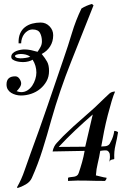

<svg xmlns="http://www.w3.org/2000/svg" viewBox="-20 -819 658 971"><path d="M511 -325Q523 -337 534 -346.5Q545 -356 562 -356Q554 -339 544.5 -307Q535 -275 525 -236.5Q515 -198 506.5 -156Q498 -114 492 -78Q498 -79 505 -79Q512 -79 518 -80.5Q524 -82 529.5 -86Q535 -90 539 -100Q547 -114 551.5 -128.5Q556 -143 558 -157Q563 -157 569 -155Q575 -153 577 -150Q572 -118 564 -85Q556 -52 558 -17Q558 -14 554.5 -13.5Q551 -13 546.5 -12Q542 -11 538 -8Q534 -5 533 2Q534 -7 534.5 -11Q535 -15 535.5 -18Q536 -21 536 -25.5Q536 -30 535 -41Q529 -58 516.5 -58.5Q504 -59 487 -56Q482 -24 474.5 6Q467 36 465 68Q479 71 491.5 74.5Q504 78 519 80Q519 88 511 96Q464 96 418 94.5Q372 93 324 96V80Q331 77 339.5 76.5Q348 76 355.5 74.5Q363 73 369 69Q375 65 378 56Q387 30 395 1.5Q403 -27 408 -56L246 -53Q251 -79 267 -96Q283 -113 300 -131Q351 -181 406 -228Q461 -275 511 -325ZM411 -77 449 -240Q404 -201 361 -160.5Q318 -120 277 -76ZM453 -792Q396 -648 339 -505Q282 -362 239 -211Q219 -138 195.5 -63Q172 12 141 81Q132 101 110.5 113.5Q89 126 69 132L66 128Q89 88 104.5 42Q120 -4 136 -47Q180 -166 220.5 -284.5Q261 -403 302 -523Q324 -586 343.5 -651Q363 -716 392 -776Q416 -791 445 -799ZM74 -600Q73 -629 81.5 -649Q90 -669 106 -681.5Q122 -694 142.5 -699.5Q163 -705 186 -705Q212 -705 230.5 -686Q249 -667 249 -641Q249 -609 233.5 -584.5Q218 -560 191 -546Q209 -524 218.5 -506.5Q228 -489 228 -460Q228 -431 215.5 -408.5Q203 -386 183 -369.5Q163 -353 137.5 -344.5Q112 -336 86 -336Q73 -336 60 -339.5Q47 -343 36.5 -349.5Q26 -356 19.5 -366.5Q13 -377 13 -392Q13 -433 57 -433Q70 -433 78.5 -420.5Q87 -408 87 -397Q87 -387 79 -375.5Q71 -364 64 -358Q77 -353 87 -353Q105 -353 119.5 -362.5Q134 -372 143.5 -386.5Q153 -401 158.5 -418.5Q164 -436 164 -452Q164 -487 145 -517Q137 -512 124 -508.5Q111 -505 96 -505Q90 -505 80.5 -506Q71 -507 61 -510Q51 -513 44 -518Q37 -523 37 -532Q37 -542 44.5 -549.5Q52 -557 62.5 -561Q73 -565 84 -567Q95 -569 103 -569Q120 -569 136.5 -565.5Q153 -562 170 -557Q179 -570 185.5 -582.5Q192 -595 192 -610Q192 -634 182.5 -652Q173 -670 145 -670Q132 -670 121 -663.5Q110 -657 102.5 -647Q95 -637 91 -624.5Q87 -612 87 -600ZM62 -542Q60 -540 57 -538.5Q54 -537 57 -532Q61 -527 69.5 -525.5Q78 -524 83 -524Q94 -524 108.5 -526Q123 -528 133 -532Q123 -540 110 -543Q97 -546 85 -546Q79 -546 73 -545Q67 -544 62 -542Z"/></svg>

Font: Lucien Schoenschriftv CAT
Style: Regular
Weight: 400
Designer: Lucian Bernhard 1928
Foundry: CAT-Fonts Peter Wiegel
Version: Version 1.000